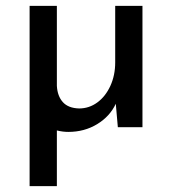

<svg xmlns="http://www.w3.org/2000/svg" viewBox="-20 -434 587 655"><path d="M466 -414V0H382L375 -80Q355 -37 311.5 -10.5Q268 16 213 16Q194 16 174 11V201H81V-414H174V-141Q176 -106 194.5 -85.5Q213 -65 250 -64Q284 -64 312 -84.5Q340 -105 356.5 -141Q373 -177 373 -221V-414Z"/></svg>

Font: Josefin Sans
Style: Regular
Weight: 400
Designer: Santiago Orozco
Foundry: Typemade
Version: Version 2.000